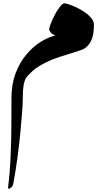

<svg xmlns="http://www.w3.org/2000/svg" viewBox="-20 -618 646 1178"><path d="M376.5 -597.7Q383.8 -597.7 404.1 -590.8Q424.3 -584 450.2 -571.8Q476.1 -559.6 500.2 -543Q524.4 -526.4 540.3 -506.8Q556.2 -487.3 556.2 -465.8Q556.2 -413.6 544.4 -380.9Q532.7 -348.1 506.3 -325.7Q497.1 -317.9 472.4 -309.1Q447.8 -300.3 414.8 -290.5Q381.8 -280.8 346.9 -269.3Q312 -257.8 283.2 -245.1Q213.9 -213.9 180.4 -183.1Q147 -152.3 138.7 -137.7Q128.4 -119.1 124 -89.4Q119.6 -59.6 119.6 -7.3Q119.6 15.6 115.7 70.6Q111.8 125.5 104.5 200Q97.2 274.4 86.2 355.5Q75.2 436.5 61 511.2Q59.1 522 50.8 530.3Q42.5 538.6 35.4 539.8Q28.3 541 29.8 529.8Q41 438.5 45.2 339.1Q49.3 239.7 49.8 147.5Q50.3 55.2 50.3 -15.6Q50.3 -100.6 75.4 -167.5Q100.6 -234.4 141.4 -283Q182.1 -331.5 229 -360.8Q275.9 -390.1 319.3 -399.9Q301.8 -405.8 291.7 -418Q281.7 -430.2 281.7 -438.5Q281.7 -447.8 291.5 -473.1Q301.3 -498.5 316.4 -527.3Q331.5 -556.2 347.7 -576.9Q363.8 -597.7 376.5 -597.7Z"/></svg>

Font: Awami Nastaliq
Style: Bold
Weight: 700
Designer: Peter Martin, SIL International
Foundry: SIL International
Version: Version 3.100